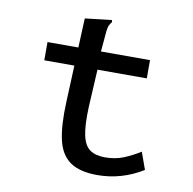

<svg xmlns="http://www.w3.org/2000/svg" viewBox="-70 -657 741 736"><g transform="rotate(10 300.0 -288.5)"><path d="M355 9Q286 9 248.5 -17.5Q211 -44 198.5 -100Q186 -156 190 -246L196 -389H79V-460H199L204 -574L298 -585L308 -586L309 -578Q304 -572 300 -564.5Q296 -557 294 -540L287 -460H478V-389H286L278 -243Q275 -171 283.5 -132Q292 -93 314 -78Q336 -63 372 -63Q412 -63 444 -76Q476 -89 508 -109L532 -42Q449 9 355 9Z"/></g></svg>

Font: Inconsolata Expanded Medium
Style: Regular
Weight: 500
Width: 7
Monospace: yes
Designer: Raph Levien, Cyreal, Brenton Simpson
Foundry: Raph Levien, Cyreal, Google
Version: Version 3.001; ttfautohint (v1.8.2.53-6de2)